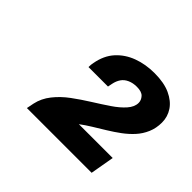

<svg xmlns="http://www.w3.org/2000/svg" viewBox="-96 -924 606 606"><g transform="rotate(45 207.0 -621.5)"><path d="M80 -440 85 -465Q91 -493 110 -517Q129 -541 155.5 -560.5Q182 -580 210 -597.5Q238 -615 262.5 -631.5Q287 -648 302.5 -665.5Q318 -683 318 -701Q318 -713 309 -723Q300 -733 278 -733Q261 -733 247.5 -727Q234 -721 226.5 -710Q219 -699 216 -684L213 -669H126Q126 -675 126.5 -680Q127 -685 128 -689Q135 -728 157.5 -753Q180 -778 213.5 -790.5Q247 -803 287 -803Q330 -803 358 -790Q386 -777 400 -756Q414 -735 414 -709Q414 -684 405 -663Q396 -642 381 -625.5Q366 -609 347 -595Q328 -581 307.5 -568.5Q287 -556 267.5 -544Q248 -532 232 -520H383L369 -440Z"/></g></svg>

Font: Archivo SemiBold ExtraBold
Style: Italic
Weight: 800
Italic angle: -10°
Version: Version 2.001